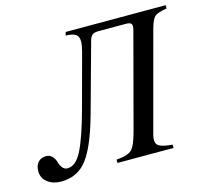

<svg xmlns="http://www.w3.org/2000/svg" viewBox="-133 -766 971 896"><g transform="rotate(-15 352.5 -318.5)"><path d="M740 -653V-637Q696 -630 682 -618Q668 -606 656 -563L527 -82Q524 -70 524 -58Q524 -37 543 -28Q562 -19 603 -16V0H332V-16Q388 -20 407 -39.5Q426 -59 443 -124L564 -579Q567 -590 567 -598Q567 -617 541 -617H404Q384 -617 374.5 -608.5Q365 -600 360 -579L271 -256Q224 -85 170 -30Q126 16 56 16Q18 16 -8.5 -4Q-35 -24 -35 -59Q-35 -86 -20.5 -101.5Q-6 -117 18 -117Q36 -117 47.5 -104.5Q59 -92 63 -76.5Q67 -61 76.5 -48.5Q86 -36 101 -36Q142 -36 172.5 -97.5Q203 -159 237 -285L307 -544Q315 -576 315 -591Q315 -617 300 -626.5Q285 -636 252 -637L257 -653Z"/></g></svg>

Font: STIX
Style: Italic
Weight: 400
Italic angle: -16.33°
Designer: MicroPress Inc., with final additions and corrections provided by Coen Hoffman, Elsevier (retired)
Version: Version 1.1.1